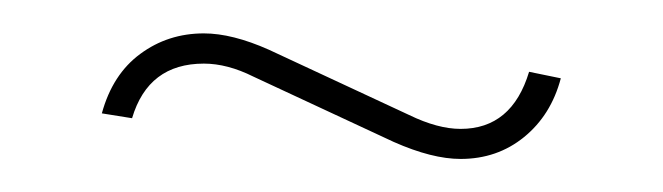

<svg xmlns="http://www.w3.org/2000/svg" viewBox="-20 -397 397 115"><path d="M102.1 -377Q119.1 -377 141.1 -367.2L225.1 -328.1Q242.2 -319.8 255.9 -319.8Q286.6 -319.8 296.9 -354L315.9 -350.1Q310.1 -328.1 293.9 -314.9Q277.8 -301.8 255.9 -301.8Q238.8 -301.8 215.8 -312L131.8 -351.1Q116.2 -358.9 102.1 -358.9Q68.8 -358.9 59.1 -326.2L41 -329.1Q47.4 -352.5 64 -364.7Q80.6 -377 102.1 -377Z"/></svg>

Font: Rawengulk
Style: Light
Weight: 300
Version: Version 0.92